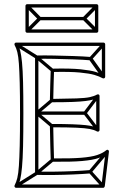

<svg xmlns="http://www.w3.org/2000/svg" viewBox="-20 -892 589 920"><path d="M413 -603 415 -619Q379 -622 331.5 -623.5Q284 -625 237.5 -626Q191 -627 156 -626Q152 -626 150 -623.5Q148 -621 148 -618V-62Q148 -59 150 -56.5Q152 -54 156 -54Q192 -53 238 -53.5Q284 -54 330.5 -56Q377 -58 413 -61L411 -77Q376 -74 330 -72Q284 -70 238 -69.5Q192 -69 156 -70Q153 -70 158.5 -64.5Q164 -59 164 -62V-618Q164 -621 158.5 -615.5Q153 -610 156 -610Q191 -611 237.5 -610Q284 -609 331 -607.5Q378 -606 413 -603ZM387 -342V-358H156V-342ZM236 -119 226 -131 151 -68Q151 -68 151.5 -68.5Q152 -69 152 -69L53 -7L61 7L160 -55Q161 -55 161 -55.5Q161 -56 161 -56ZM61 -687 53 -673 152 -611Q152 -611 151.5 -611.5Q151 -612 151 -612L226 -549L236 -561L161 -624Q161 -624 161 -624.5Q161 -625 160 -625ZM482 -675 470 -685 408 -616Q407 -615 406.5 -611.5Q406 -608 407 -606L469 -519L483 -529L421 -616Q419 -618 418.5 -611Q418 -604 420 -606ZM500 -161 488 -171 406 -74Q404 -72 404 -69Q404 -66 406 -64L468 5L480 -5L418 -74Q416 -76 416.5 -69Q417 -62 418 -64ZM455 -427 443 -437 381 -355Q379 -353 379 -350Q379 -347 381 -345L443 -264L455 -274L393 -355Q392 -357 392 -350Q392 -343 393 -345ZM232 -404 222 -416 151 -356Q148 -354 148 -350Q148 -346 151 -344L222 -284L232 -296L161 -356Q158 -358 158 -350Q158 -342 161 -344ZM57 8H474Q477 8 479 6Q481 4 482 1L502 -165Q503 -170 498.5 -173Q494 -176 489 -172Q472 -158 445 -149Q418 -140 368 -136Q318 -132 231 -133L239 -125Q238 -155 237 -195.5Q236 -236 235 -290L227 -282Q306 -282 347.5 -280Q389 -278 410 -274Q431 -270 445 -262Q450 -260 453.5 -262.5Q457 -265 457 -269V-432Q457 -437 453.5 -439Q450 -441 445 -439Q431 -431 410 -426.5Q389 -422 347 -420.5Q305 -419 227 -418L235 -410Q236 -457 237 -492.5Q238 -528 239 -555L231 -547Q316 -549 362.5 -544.5Q409 -540 432.5 -533Q456 -526 472 -517Q477 -515 480.5 -517.5Q484 -520 484 -524V-680Q484 -683 481.5 -685.5Q479 -688 476 -688H57Q53 -688 50.5 -684.5Q48 -681 50 -676Q58 -662 63 -642Q68 -622 70.5 -587Q73 -552 74.5 -495Q76 -438 76 -349Q76 -255 74.5 -194.5Q73 -134 70.5 -97Q68 -60 63 -39.5Q58 -19 50 -4Q48 0 50.5 4Q53 8 57 8ZM57 -8 64 4Q72 -11 77 -32.5Q82 -54 85.5 -91.5Q89 -129 90.5 -191Q92 -253 92 -349Q92 -440 90.5 -498.5Q89 -557 85.5 -592.5Q82 -628 77 -648.5Q72 -669 64 -684L57 -672H476L468 -680V-524L480 -531Q463 -540 438.5 -547.5Q414 -555 366 -560Q318 -565 231 -563Q228 -563 225.5 -561Q223 -559 223 -555Q222 -528 221 -492.5Q220 -457 219 -410Q219 -407 221.5 -404.5Q224 -402 227 -402Q289 -402 327.5 -403.5Q366 -405 389.5 -408Q413 -411 427 -415Q441 -419 453 -425L441 -432V-269L453 -276Q441 -282 427 -286Q413 -290 389.5 -292.5Q366 -295 327 -296.5Q288 -298 227 -298Q224 -298 221.5 -295.5Q219 -293 219 -290Q220 -236 221 -195.5Q222 -155 223 -125Q223 -121 225.5 -119Q228 -117 231 -117Q322 -116 373.5 -120.5Q425 -125 453 -135Q481 -145 499 -160L486 -167L466 -1L474 -8ZM116 -870 104 -858 164 -797Q166 -795 166 -803Q166 -811 164 -809L104 -749L116 -737L176 -797Q178 -799 178 -802.5Q178 -806 176 -809ZM170 -811V-795H383V-811ZM437 -737 449 -749 389 -809Q387 -811 387 -803Q387 -795 389 -797L449 -858L437 -870L377 -809Q375 -806 375 -802.5Q375 -799 377 -797ZM110 -735H443Q446 -735 448.5 -737.5Q451 -740 451 -743V-864Q451 -867 448.5 -869.5Q446 -872 443 -872H110Q107 -872 104.5 -869.5Q102 -867 102 -864V-743Q102 -740 104.5 -737.5Q107 -735 110 -735ZM110 -751 118 -743V-864L110 -856H443L435 -864V-743L443 -751Z"/></svg>

Font: Tilt Prism
Style: Regular
Weight: 400
Version: Version 1.000